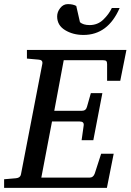

<svg xmlns="http://www.w3.org/2000/svg" viewBox="-35 -914 635 934"><path d="M580 -671 550 -521H486V-602Q486 -613 482 -617Q478 -621 467 -621H275L229 -375H363Q383 -375 388 -394L407 -461H463L419 -232H362L372 -303Q375 -323 353 -323H218L166 -50H401Q419 -50 426 -70L457 -166H518L485 0H-15V-42L43 -47Q64 -49 67 -66L171 -604Q174 -623 152 -624L96 -629V-671ZM547 -875Q490 -744 371 -744Q320 -744 281.5 -767.5Q243 -791 243 -834Q243 -856 258 -875Q273 -894 295 -894Q320 -894 336 -885L354 -806Q370 -792 401 -792Q440 -792 467.5 -818.5Q495 -845 509 -875Z"/></svg>

Font: Veleka
Style: Italic
Weight: 400
Italic angle: -12°
Designer: Stefan Peev, Context Ltd, 2016; SIL International, 1997-2014.
Foundry: Stefan Peev, Context Ltd, 2016
Version: Version 1.000